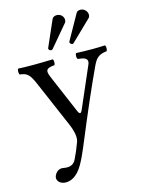

<svg xmlns="http://www.w3.org/2000/svg" viewBox="-131 -733 777 1041"><g transform="rotate(-15 257.5 -212.5)"><path d="M204 160C219.6 132.2 232.7 103.6 245 74C325 -119 369.8 -221.6 422 -334C441.7 -376.3 456 -392.3 503 -398C509 -404 509 -425 503 -431C483 -430 460 -429 432 -429C402 -429 371 -430 341 -431C335 -425 335 -404 341 -398C372.6 -395 405 -389 389 -353L289.8 -124C282.8 -107.9 274.4 -105.2 265.9 -125L177.2 -333C159.2 -375.2 154 -393.7 210 -398C216 -404 216 -425 210 -431C173 -430 133 -429 97 -429C63 -429 36 -430 16 -431C10 -425 10 -404 16 -398C55.7 -393 68.7 -384 94.9 -323L208 -60C216.7 -39.9 232 6 222 34C210.1 67.4 198 95 183 126C172 146 158 155 133 155C119 155 115 152 104 152C75 152 60 182 60 195C60 216 80 232 107 232C128 232 168 224 204 160ZM462 -615C462 -633.6 445 -652 424 -652C412 -652 405 -649 400 -640L322 -501C321 -500 321 -498 321 -497C321 -489 330 -484 335 -484C337 -484 339 -484 341 -486L455 -596C461 -602 462 -609 462 -615ZM330 -621C330 -641.5 312.9 -657 292 -657C288 -657 272 -656 266 -643L202 -497C201 -496 201 -495 201 -494C201 -486 209 -481 215 -481C218 -481 221 -482 223 -484L325 -605C329 -610 330 -616 330 -621Z"/></g></svg>

Font: Libertinus Serif
Style: Regular
Weight: 400
Designer: Philipp H. Poll
Foundry: Khaled Hosny
Version: Version 6.2